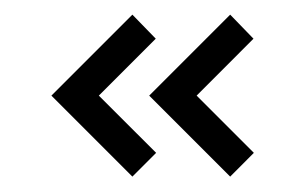

<svg xmlns="http://www.w3.org/2000/svg" viewBox="-20 -751 409 257"><path d="M48.8 -623 157.2 -731.4 188.5 -699.2 112.3 -623 189 -546.4 157.2 -514.6ZM179.7 -623 288.1 -731.4 319.3 -699.2 243.2 -623 319.8 -546.4 288.1 -514.6Z"/></svg>

Font: News Cycle
Style: Regular
Weight: 500
Version: Version 0.5.2